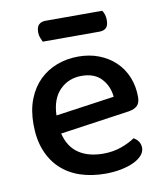

<svg xmlns="http://www.w3.org/2000/svg" viewBox="-77 -715 681 793"><g transform="rotate(-10 263.5 -318.5)"><path d="M150 -181Q164 -124 204.5 -96.5Q245 -69 308 -69Q350 -69 385 -82Q420 -95 441 -110Q469 -94 469 -65Q469 -48 456 -33.5Q443 -19 420.5 -8.5Q398 2 367.5 8Q337 14 302 14Q244 14 196.5 -2Q149 -18 115 -50Q81 -82 62.5 -129Q44 -176 44 -238Q44 -298 62 -343.5Q80 -389 111 -419.5Q142 -450 184 -466Q226 -482 274 -482Q322 -482 361.5 -466.5Q401 -451 429.5 -423.5Q458 -396 473.5 -358Q489 -320 489 -275Q489 -250 477 -238.5Q465 -227 442 -223ZM144 -258 390 -293Q386 -338 357 -369.5Q328 -401 274 -401Q219 -401 182.5 -364Q146 -327 144 -258ZM141 -568Q137 -576 133 -586.5Q129 -597 129 -609Q129 -632 139.5 -641.5Q150 -651 167 -651H405Q417 -634 417 -610Q417 -587 407 -577.5Q397 -568 379 -568Z"/></g></svg>

Font: Baloo 2 Latin Medium
Style: Regular
Weight: 500
Designer: Sarang Kulkarni and Ek Type
Foundry: Ek Type
Version: Version 1.001